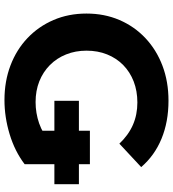

<svg xmlns="http://www.w3.org/2000/svg" viewBox="22 -774 764 847"><g transform="rotate(90 403.5 -350.0)"><path d="M420.6 11.8Q338 11.8 268.3 -14.7Q198.6 -41.2 147.3 -89.9Q96.1 -138.6 67.7 -204.7Q39.3 -270.8 39.3 -350Q39.3 -429.2 67.7 -495.3Q96.1 -561.4 147.8 -610.1Q199.6 -658.8 269.7 -685.3Q339.8 -711.8 423.8 -711.8Q516.9 -711.8 591.5 -681Q666.1 -650.2 716.6 -591.3L613.3 -495.1Q574.9 -535.5 530 -555Q485.2 -574.5 431.6 -574.5Q381.1 -574.5 339 -558.3Q297 -542 266.5 -512.1Q236.1 -482.2 219.6 -441.1Q203 -400.1 203 -350Q203 -301.3 219.6 -260.1Q236.1 -218.8 266.5 -188.6Q297 -158.4 338.3 -141.9Q379.7 -125.5 429.8 -125.5Q478.2 -125.5 523.5 -141.1Q568.7 -156.7 612.3 -194L703.9 -77.2Q646.5 -33.6 571.2 -10.9Q495.8 11.8 420.6 11.8ZM424.1 -208.4V-316.6H792V-208.4ZM703.9 -77.2 556.2 -98.2V-365.1H703.9Z"/></g></svg>

Font: Montserrat Thin
Style: Regular
Weight: 100
Designer: Julieta Ulanovsky
Foundry: Julieta Ulanovsky
Version: Version 9.000